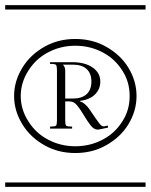

<svg xmlns="http://www.w3.org/2000/svg" viewBox="-29 -728 587 748"><path d="M-8.8 -708H538.1V-690.9H-8.8ZM-8.8 -17.1H538.1V0H-8.8ZM382.8 -161.1Q330.1 -131.8 264.2 -131.8Q198.7 -131.8 146 -161.1Q89.8 -192.4 59.1 -242.2Q25.9 -295.4 25.9 -354Q25.9 -412.6 59.1 -465.8Q89.8 -515.6 146 -546.9Q198.7 -576.2 264.2 -576.2Q330.1 -576.2 382.8 -546.9Q439.9 -515.1 470.2 -465.8Q502.9 -413.1 502.9 -354Q502.9 -294.9 470.2 -242.2Q439.9 -192.9 382.8 -161.1ZM448.2 -255.9Q476.1 -299.3 476.1 -354Q476.1 -408.7 448.2 -452.1Q418.9 -499 371.1 -523.9Q322.3 -549.8 264.2 -549.8Q207 -549.8 158.2 -523.9Q110.4 -499 81.1 -452.1Q51.8 -406.2 51.8 -354Q51.8 -301.8 81.1 -255.9Q110.4 -209 158.2 -184.1Q207 -158.2 264.2 -158.2Q322.3 -158.2 371.1 -184.1Q418.9 -209 448.2 -255.9ZM216.8 -476.1V-475.1Q225.1 -466.8 225.1 -452.1V-344.2H255.9Q290 -344.2 308.6 -361.3Q327.1 -378.4 327.1 -410.2Q327.1 -441.9 308.6 -459Q290 -476.1 255.9 -476.1ZM166 -485.8H252Q301.8 -485.8 331.8 -465.1Q361.8 -444.3 361.8 -410.2Q361.8 -381.3 341.6 -360.6Q321.3 -339.8 282.2 -335V-333Q291.5 -331.1 302 -322Q312.5 -313 319.8 -301.8L342.8 -268.1Q360.8 -241.7 366.7 -238.3Q370.1 -235.8 374 -235.8H377L391.1 -238.8L392.1 -231Q356 -223.1 353 -223.1Q341.3 -223.1 332.8 -230.5Q324.2 -237.8 311 -257.8L285.2 -298.8Q272.5 -317.9 263.4 -325.4Q254.4 -333 240.2 -333H225.1V-257.8Q225.1 -242.2 228.8 -238.5Q232.4 -234.9 248 -234.9H252V-227.1H166V-234.9H169.9Q185.5 -234.9 189.2 -238.5Q192.9 -242.2 192.9 -257.8V-455.1Q192.9 -471.2 189.2 -475.1Q185.5 -479 169.9 -479H166Z"/></svg>

Font: FoglihtenFr01
Style: Regular
Weight: 500
Version: Version 0.68